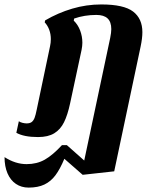

<svg xmlns="http://www.w3.org/2000/svg" viewBox="-117 -600 673 859"><path d="M-96.7 103Q-47.9 134.3 2 134.3Q47.9 134.3 83.3 114.3Q118.7 94.2 160.2 49.3H182.1L259.8 118.2L376 -430.2Q380.9 -454.6 380.9 -469.7Q380.9 -502 364.3 -517.6Q347.7 -533.2 314 -533.2Q261.2 -533.2 214.8 -517.1L212.9 -507.8Q231.9 -489.3 241.7 -463.1Q251.5 -437 251.5 -408.7Q251.5 -395 248 -377L196.8 -138.2Q185.5 -85.4 169.4 -53Q153.3 -20.5 125.7 -3.7Q98.1 13.2 53.2 13.2Q-9.8 13.2 -43.9 -5.9L-32.7 -57.6Q-27.3 -53.2 -16.6 -50.5Q-5.9 -47.9 2 -47.9Q16.6 -47.9 24.7 -54Q32.7 -60.1 37.6 -72.5Q42.5 -85 47.4 -109.9L106.9 -393.1Q110.4 -408.7 110.4 -424.8Q110.4 -447.3 103.3 -466.6Q96.2 -485.8 83 -500L85 -508.8Q142.6 -542.5 206.1 -561.3Q269.5 -580.1 335.9 -580.1Q437 -580.1 478.5 -548.3Q520 -516.6 520 -456.1Q520 -428.7 512.2 -392.1L394 166.5L252.9 182.1L170.9 110.4Q151.9 156.2 131.1 184.1Q110.4 211.9 81.5 225.6Q52.7 239.3 11.2 239.3Q-21.5 239.3 -45.9 222.7Q-70.3 206.1 -83.5 175.3Q-96.7 144.5 -96.7 103Z"/></svg>

Font: Pattaya
Style: Regular
Weight: 400
Designer: Pablo Impallari / Thai characters Designed by Thanarat Vachiruckul and Suppakit Chalermlarp
Foundry: Pablo Impallari
Version: Version 2.001